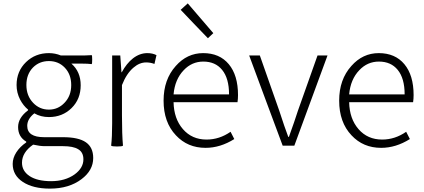

<svg xmlns="http://www.w3.org/2000/svg" viewBox="-20 -861 2507 1135"><path d="M275 254Q175 254 115 214.5Q55 175 55 108Q55 73 76.5 39.5Q98 6 135 -19V-24Q87 -52 87 -110Q87 -165 146 -209V-213Q118 -236 99 -272Q78 -313 78 -358Q78 -440 134 -494Q189 -547 269 -547Q306 -547 340 -533H431H477Q492 -533 522 -535Q525 -534 525 -509Q525 -484 522 -482Q500 -485 462 -485H402Q457 -437 457 -357Q457 -275 403 -222Q349 -169 269 -169Q221 -169 183 -191Q141 -158 141 -117Q141 -50 241 -50H353Q444 -50 487.5 -20Q531 10 531 73Q531 146 462 198Q388 254 275 254ZM282 210Q365 210 421 170Q473 132 473 81Q473 39 442 21Q413 3 352 3H297H243Q217 3 176 -6Q110 40 110 101Q110 150 155 180Q201 210 282 210ZM269 -213Q323 -213 361 -253Q401 -294 401 -358Q401 -422 362 -462Q325 -500 269 -500Q213 -500 175 -462Q136 -422 136 -358.5Q136 -295 176 -253Q214 -213 269 -213Z M672 5Q642 5 637 0Q643 -50 643 -133V-266V-533H691L698 -434H700Q728 -486 766 -516Q806 -547 851 -547Q882 -547 905 -535L893 -483Q870 -492 844 -492Q805 -492 770 -462Q728 -427 701 -358V-179Q701 -66 707 0Q703 5 672 5Z M1195 13Q1089 13 1020 -61Q947 -138 947 -266Q947 -391 1019 -471Q1086 -547 1181 -547Q1278 -547 1332.5 -481.5Q1387 -416 1387 -299Q1387 -277 1384 -257H1195H1006Q1008 -159 1061.5 -97.5Q1115 -36 1201 -36Q1277 -36 1343 -82L1365 -39Q1282 13 1195 13ZM1006 -303H1170H1334Q1334 -398 1293 -448Q1253 -497 1182 -497Q1114 -497 1066 -446Q1014 -392 1006 -303ZM1209 -635 1128 -719 1048 -803 1090 -841 1241 -665Z M1651 0 1552 -266 1453 -533H1516L1631 -206Q1663 -107 1684 -52H1688Q1723 -149 1741 -206L1857 -533H1916L1720 0Z M2233 13Q2127 13 2058 -61Q1985 -138 1985 -266Q1985 -391 2057 -471Q2124 -547 2219 -547Q2316 -547 2370.5 -481.5Q2425 -416 2425 -299Q2425 -277 2422 -257H2233H2044Q2046 -159 2099.5 -97.5Q2153 -36 2239 -36Q2315 -36 2381 -82L2403 -39Q2320 13 2233 13ZM2044 -303H2208H2372Q2372 -398 2331 -448Q2291 -497 2220 -497Q2152 -497 2104 -446Q2052 -392 2044 -303Z"/></svg>

Font: GenSekiGothic TW L
Style: Regular
Weight: 300
Version: Version 1.501;PS 1;hotconv 16.6.51;makeotf.lib2.5.65220